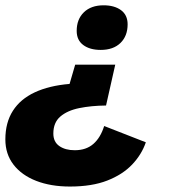

<svg xmlns="http://www.w3.org/2000/svg" viewBox="-28 -528 643 717"><path d="M402.4 -286.6 368 -134Q312.4 -133.4 267.9 -124.3Q223.4 -115.2 197.3 -92.8Q171.2 -70.4 171.2 -29.4Q171.2 1.8 193.5 17.4Q215.8 33 251 33Q293.6 33 320.5 9.6Q347.4 -13.8 361 -57.4L516.6 3.4Q501 49 465.5 86.4Q430 123.8 372.7 146.2Q315.4 168.6 232.8 168.6Q161.8 168.6 107.4 147.5Q53 126.4 22.5 86.9Q-8 47.4 -8 -7.4Q-8 -70.2 20.1 -114.2Q48.2 -158.2 101.9 -183.2Q155.6 -208.2 231.8 -214.6L252.8 -286.6ZM358.8 -508.2Q399.4 -508.2 424 -490Q448.6 -471.8 448.6 -437.2Q448.6 -393.6 421.9 -367.6Q395.2 -341.6 348.2 -341.6Q307.6 -341.6 283 -359.8Q258.4 -378 258.4 -412.6Q258.4 -456.2 285.3 -482.2Q312.2 -508.2 358.8 -508.2Z"/></svg>

Font: Work Sans
Style: Italic
Weight: 400
Italic angle: -13°
Designer: Wei Huang
Foundry: Wei Huang
Version: Version 2.012